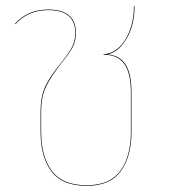

<svg xmlns="http://www.w3.org/2000/svg" viewBox="-20 -598 553 625"><path d="M408 -297V-169Q408 -88 373 -40.5Q338 7 262 7Q183 7 147.5 -40Q112 -87 112 -169V-233Q112 -286 129 -320Q146 -354 178 -392Q202 -422 213.5 -443Q225 -464 225 -491Q225 -565 137 -565Q71 -565 30 -519L29 -521Q70 -567 137 -567Q227 -567 227 -491Q227 -463 215.5 -442.5Q204 -422 179 -391Q148 -352 131 -318.5Q114 -285 114 -233V-169Q114 -88 149 -41.5Q184 5 262 5Q337 5 371.5 -41.5Q406 -88 406 -169V-296Q406 -360 384.5 -390Q363 -420 317 -420V-422Q343 -422 366 -442.5Q389 -463 402.5 -499Q416 -535 416 -578H418Q418 -517 392.5 -473Q367 -429 331 -421Q371 -417 389.5 -387Q408 -357 408 -297Z"/></svg>

Font: FiraGO Two
Style: Regular
Weight: 100
Designer: bBox Type
Foundry: bBox Type GmbH
Version: Version 1.001